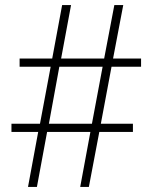

<svg xmlns="http://www.w3.org/2000/svg" viewBox="-20 -734 599 754"><path d="M90 0H125L165 -216H335L295 0H329L370 -216H502V-248H376L418 -472H534V-504H424L464 -714H429L389 -504H220L259 -714H224L185 -504H57V-472H179L137 -248H25V-216H130ZM172 -248 213 -472H383L341 -248Z"/></svg>

Font: Noto Serif Lao ExtraLight
Style: Regular
Weight: 200
Designer: Monotype Design Team
Foundry: Monotype Imaging Inc.
Version: Version 2.003